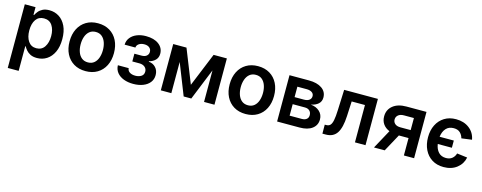

<svg xmlns="http://www.w3.org/2000/svg" viewBox="-30 -1267 5489 2185"><g transform="rotate(15 2714.5 -174.5)"><path d="M194.6 204.5H66.1V-545.5H192.5V-455.3H199.9Q209.9 -475.1 227.8 -497.7Q245.7 -520.2 276.8 -536.4Q307.9 -552.6 355.8 -552.6Q419 -552.6 470 -520.2Q521 -487.9 551 -425.4Q581 -362.9 581 -272Q581 -182.2 551.5 -119.3Q522 -56.5 471.2 -23.4Q420.5 9.6 356.2 9.6Q309.3 9.6 278.4 -6Q247.5 -21.7 228.9 -43.9Q210.2 -66.1 199.9 -85.9H194.6ZM320.3 -95.9Q383.9 -95.9 416.9 -146Q449.9 -196 449.9 -272.7Q449.9 -349.1 417.3 -398.1Q384.6 -447.1 320.3 -447.1Q258.2 -447.1 225.1 -399.7Q192.1 -352.3 192.1 -272.7Q192.1 -193.5 225.5 -144.7Q258.9 -95.9 320.3 -95.9Z M928.6 10.7Q848.7 10.7 790.1 -24.5Q731.5 -59.7 699.4 -123Q667.3 -186.4 667.3 -270.6Q667.3 -355.1 699.4 -418.5Q731.5 -481.9 790.1 -517.2Q848.7 -552.6 928.6 -552.6Q1008.5 -552.6 1067.3 -517.2Q1126.1 -481.9 1158 -418.5Q1190 -355.1 1190 -270.6Q1190 -186.4 1158 -123Q1126.1 -59.7 1067.3 -24.5Q1008.5 10.7 928.6 10.7ZM929.3 -92.3Q973 -92.3 1002 -116.1Q1030.9 -139.9 1045.3 -180.6Q1059.7 -221.2 1059.7 -271Q1059.7 -321 1045.3 -361.7Q1030.9 -402.3 1002 -426.5Q973 -450.6 929.3 -450.6Q885.3 -450.6 856 -426.5Q826.7 -402.3 812.1 -361.7Q797.6 -321 797.6 -271Q797.6 -221.2 812.1 -180.6Q826.7 -139.9 856 -116.1Q885.3 -92.3 929.3 -92.3Z M1490.4 10.7Q1427.6 10.7 1377.8 -8.3Q1328.1 -27.3 1299.2 -63.2Q1270.2 -99.1 1268.5 -149.5H1396Q1397.7 -119.3 1423.3 -102.5Q1448.9 -85.6 1489.7 -85.6Q1530.9 -85.6 1559.7 -103.9Q1588.4 -122.2 1588.4 -159.4Q1588.4 -192.5 1564.1 -213.1Q1539.8 -233.7 1499.6 -233.7H1416.2V-324.9H1499.6Q1539.8 -324.9 1560.5 -343.4Q1581.3 -361.9 1581.3 -389.9Q1581.3 -420.5 1559.5 -439.1Q1537.6 -457.7 1499.3 -457.7Q1460.9 -457.7 1435.5 -440.3Q1410.2 -422.9 1409.1 -395.6H1282.3Q1283.4 -443.2 1311.1 -478.5Q1338.8 -513.8 1386.2 -533.2Q1433.6 -552.6 1493.3 -552.6Q1589.1 -552.6 1644.9 -510.5Q1700.6 -468.4 1700.6 -399.5Q1700.6 -355.5 1672.9 -326.3Q1645.2 -297.2 1598.4 -284.8V-279.1Q1647 -276.3 1680 -241.3Q1713.1 -206.3 1713.1 -151.3Q1713.1 -101.2 1684.3 -64.8Q1655.5 -28.4 1605.3 -8.9Q1555 10.7 1490.4 10.7Z M2446.7 0H2323.9V-371.4L2173.7 0H2083.8L1938.6 -367.5V0H1814.6V-545.5H1970.9L2128.6 -149.5L2290.5 -545.5H2446.7Z M2814.6 10.7Q2734.7 10.7 2676.1 -24.5Q2617.5 -59.7 2585.4 -123Q2553.3 -186.4 2553.3 -270.6Q2553.3 -355.1 2585.4 -418.5Q2617.5 -481.9 2676.1 -517.2Q2734.7 -552.6 2814.6 -552.6Q2894.5 -552.6 2953.3 -517.2Q3012.1 -481.9 3044 -418.5Q3076 -355.1 3076 -270.6Q3076 -186.4 3044 -123Q3012.1 -59.7 2953.3 -24.5Q2894.5 10.7 2814.6 10.7ZM2815.3 -92.3Q2859 -92.3 2888 -116.1Q2916.9 -139.9 2931.3 -180.6Q2945.7 -221.2 2945.7 -271Q2945.7 -321 2931.3 -361.7Q2916.9 -402.3 2888 -426.5Q2859 -450.6 2815.3 -450.6Q2771.3 -450.6 2742 -426.5Q2712.7 -402.3 2698.2 -361.7Q2683.6 -321 2683.6 -271Q2683.6 -221.2 2698.2 -180.6Q2712.7 -139.9 2742 -116.1Q2771.3 -92.3 2815.3 -92.3Z M3448.9 0H3184.7V-545.5H3413.7Q3510.3 -545.5 3566.8 -506.6Q3623.2 -467.7 3623.2 -398.8Q3623.2 -352.6 3591.4 -324Q3559.7 -295.5 3505 -285.2Q3569.2 -279.5 3609.6 -242.4Q3649.9 -205.3 3649.9 -148.1Q3649.9 -80.6 3597.3 -40.3Q3544.7 0 3448.9 0ZM3448.9 -101.2Q3484.4 -101.2 3504.6 -118.1Q3524.9 -134.9 3524.9 -164.1Q3524.9 -197.8 3504.6 -217.2Q3484.4 -236.5 3448.9 -236.5H3305V-101.2ZM3416.2 -319.6Q3455.3 -319.6 3477.6 -336.5Q3500 -353.3 3500 -382.5Q3500 -410.5 3476.9 -426.5Q3453.8 -442.5 3413.7 -442.5H3305V-319.6Z M4226.2 0H4101.9V-440H3945.3L3936.8 -264.2Q3930.4 -127.8 3888.3 -63.9Q3846.2 0 3758.2 0H3718.4L3717.7 -105.8H3736.5Q3764.9 -105.8 3781.8 -123.4Q3798.7 -141 3807.4 -184.3Q3816.1 -227.6 3818.9 -304L3828.5 -545.5H4226.2Z M4798.7 0H4678.3V-205.3H4564.3L4452.4 0H4326L4448.2 -224.4Q4399.1 -244.3 4372.5 -282.3Q4345.9 -320.3 4345.9 -370.7V-373.2Q4345.9 -451 4403.8 -498.2Q4461.6 -545.5 4561.8 -545.5H4798.7ZM4678.3 -299V-441.1H4561.8Q4517.8 -441.1 4494 -420.6Q4470.2 -400.2 4470.2 -370V-368.3Q4470.2 -338.4 4492.7 -318.7Q4515.3 -299 4557.5 -299Z M5147 10.7Q5067.5 10.7 5009.8 -25.6Q4952.1 -61.8 4921 -125.9Q4889.9 -190 4889.9 -272.7Q4889.9 -354.8 4921.3 -417.8Q4952.8 -480.8 5010.5 -516.7Q5068.2 -552.6 5147 -552.6Q5239.7 -552.6 5303.1 -503.9Q5366.5 -455.3 5381 -373.6L5259.6 -357.6Q5249.6 -396.3 5222.7 -421.7Q5195.7 -447.1 5147 -447.1Q5090.2 -447.1 5057 -410.2Q5023.8 -373.2 5016 -311.1H5183.2V-226.2H5017Q5025.9 -166.5 5058.8 -131.2Q5091.6 -95.9 5147 -95.9Q5191.8 -95.9 5219.6 -119Q5247.5 -142 5257.8 -179L5380 -163.7Q5364.7 -86.6 5302.6 -38Q5240.4 10.7 5147 10.7Z"/></g></svg>

Font: Linik Sans SemiBold
Style: Regular
Weight: 600
Designer: Rasmus Andersson (font), Cristiano Sobral (main changes)
Foundry: rsms
Version: Version 3.018;June 1, 2022;FontCreator 14.0.0.2814 64-bit; t